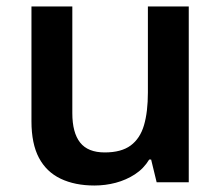

<svg xmlns="http://www.w3.org/2000/svg" viewBox="-20 -562 682 592"><path d="M562 -542V0H463L446 -70H440Q423 -42 396 -24.5Q369 -7 337 1.5Q305 10 271 10Q211 10 167 -11Q123 -32 100 -75.5Q77 -119 77 -188V-542H203V-213Q203 -153 227 -122.5Q251 -92 303 -92Q354 -92 383 -113.5Q412 -135 424 -176Q436 -217 436 -277V-542Z"/></svg>

Font: Noto Sans Devanagari SemiBold
Style: Regular
Weight: 600
Version: Version 2.003